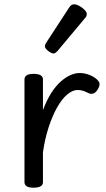

<svg xmlns="http://www.w3.org/2000/svg" viewBox="-20 -859 492 894"><path d="M136 15Q115 15 104.5 8.5Q94 2 94 -11V-489Q94 -502 104.5 -508.5Q115 -515 136 -515Q158 -515 169 -508.5Q180 -502 180 -489V-346Q197 -392 218 -425Q239 -458 262 -478.5Q285 -499 307.5 -509Q330 -519 351 -519Q376 -519 400.5 -508.5Q425 -498 437 -483Q444 -476 443.5 -465.5Q443 -455 434 -441Q425 -427 414 -423.5Q403 -420 391 -426Q379 -432 367.5 -436Q356 -440 341 -440Q318 -440 293 -419Q268 -398 246 -359Q224 -320 206.5 -266.5Q189 -213 180 -150V-11Q180 2 169 8.5Q158 15 136 15ZM230 -610Q219 -610 204 -622Q189 -634 189 -644Q189 -647 190 -650Q191 -653 195 -660L302 -824Q307 -832 312.5 -835.5Q318 -839 326 -839Q336 -839 349.5 -831.5Q363 -824 373.5 -813.5Q384 -803 384 -794Q384 -787 381.5 -782.5Q379 -778 372 -770L249 -623Q237 -610 230 -610Z"/></svg>

Font: Playwrite GB S
Style: Regular
Weight: 400
Designer: Veronika Burian, José Scaglione
Foundry: TypeTogether
Version: Version 1.000